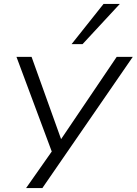

<svg xmlns="http://www.w3.org/2000/svg" viewBox="-20 -779 697 979"><path d="M113 180 252 -18 256 26 64 -489H141L296 -57H283L575 -489H657L196 180ZM345 -554 508 -759H591L401 -554Z"/></svg>

Font: Nunito Sans 10pt Expanded Light
Style: Italic
Weight: 300
Width: 7
Italic angle: -9°
Designer: Vernon Adams
Foundry: Vernon Adams
Version: Version 3.101;gftools[0.9.27]